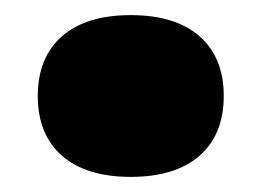

<svg xmlns="http://www.w3.org/2000/svg" viewBox="-20 -479 346 254"><path d="M276 -352Q276 -301 244 -273Q212 -245 153 -245Q94 -245 62 -273Q30 -301 30 -352Q30 -403 62 -431Q94 -459 153 -459Q212 -459 244 -431Q276 -403 276 -352Z"/></svg>

Font: Work Sans Black
Style: Regular
Weight: 900
Designer: Wei Huang
Foundry: Wei Huang
Version: Version 1.500